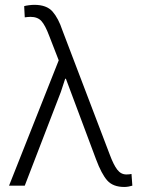

<svg xmlns="http://www.w3.org/2000/svg" viewBox="-20 -761 594 787"><path d="M489.7 5.4Q443.4 5.4 419.7 -21.2Q396 -47.9 373.5 -108.4L250 -438.5L247.1 -438L229.5 -384.3L81.5 0H17.1L220.7 -513.7L181.6 -614.3Q165.5 -657.2 149.9 -674.6Q134.3 -691.9 105 -691.9Q100.6 -691.9 93 -691.2Q85.4 -690.4 81.5 -689.9L79.1 -735.8Q85 -737.8 98.1 -739.5Q111.3 -741.2 120.6 -741.2Q171.4 -741.2 195.6 -713.4Q219.7 -685.5 235.8 -636.7L430.2 -126.5Q445.3 -85.9 460.4 -65.9Q475.6 -45.9 498 -45.9Q502.9 -45.9 509 -46.4Q515.1 -46.9 519 -47.9L522.5 0Q516.6 2 507.3 3.7Q498 5.4 489.7 5.4Z"/></svg>

Font: Roboto Slab Light
Style: Regular
Weight: 300
Designer: Google
Version: Version 2.000; ttfautohint (v1.8.1.43-b0c9)